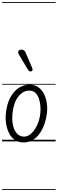

<svg xmlns="http://www.w3.org/2000/svg" viewBox="-25 -1349 550 1832"><path d="M199 10Q150 10 115.8 -14.2Q81.5 -38.5 61.2 -79Q41 -119.5 33.5 -169Q26 -218.5 31 -268.5Q40.5 -356.5 72.8 -417.2Q105 -478 152.8 -509.5Q200.5 -541 256 -541Q304.5 -541 338.5 -518Q372.5 -495 393 -456.2Q413.5 -417.5 421 -369.2Q428.5 -321 423 -270.5Q417.5 -221.5 401.2 -172Q385 -122.5 357.5 -81.2Q330 -40 290.5 -15Q251 10 199 10ZM94 -266.5Q89.5 -227 93.2 -188Q97 -149 110.5 -116.8Q124 -84.5 147.8 -65Q171.5 -45.5 206.5 -45.5Q240 -45.5 272.8 -75Q305.5 -104.5 329.5 -155.5Q353.5 -206.5 360 -271Q363 -298.5 360.5 -334.8Q358 -371 347.2 -405.2Q336.5 -439.5 313.8 -462Q291 -484.5 253.5 -484.5Q193.5 -484.5 148.8 -426Q104 -367.5 94 -266.5ZM199 10Q150 10 115.8 -14.2Q81.5 -38.5 61.2 -79Q41 -119.5 33.5 -169Q26 -218.5 31 -268.5Q40.5 -356.5 72.8 -417.2Q105 -478 152.8 -509.5Q200.5 -541 256 -541Q304.5 -541 338.5 -518Q372.5 -495 393 -456.2Q413.5 -417.5 421 -369.2Q428.5 -321 423 -270.5Q417.5 -221.5 401.2 -172Q385 -122.5 357.5 -81.2Q330 -40 290.5 -15Q251 10 199 10ZM94 -266.5Q89.5 -227 93.2 -188Q97 -149 110.5 -116.8Q124 -84.5 147.8 -65Q171.5 -45.5 206.5 -45.5Q240 -45.5 272.8 -75Q305.5 -104.5 329.5 -155.5Q353.5 -206.5 360 -271Q363 -298.5 360.5 -334.8Q358 -371 347.2 -405.2Q336.5 -439.5 313.8 -462Q291 -484.5 253.5 -484.5Q193.5 -484.5 148.8 -426Q104 -367.5 94 -266.5ZM239.5 -687.5 155 -829.5Q147 -844 148.5 -854Q150 -864 158.2 -869.5Q166.5 -875 177 -875.5Q188.5 -875.5 200 -870.2Q211.5 -865 217 -852L280.5 -704.5Q285 -694.5 285.8 -687.8Q286.5 -681 284.2 -676.8Q282 -672.5 276.5 -669.5Q268.5 -665 258.2 -668.5Q248 -672 239.5 -687.5ZM-5 455H505.5V463H-5ZM-5 -16H505.5V0H-5ZM-5 -549H505.5V-541H-5ZM-5 -1329H505.5V-1321H-5Z"/></svg>

Font: Edu SA Dotted Guide
Style: Regular
Weight: 400
Designer: Tina and Corey Anderson, Eben Sorkin, Mirko Velimirovic
Foundry: Google for Education
Version: Version 2.000